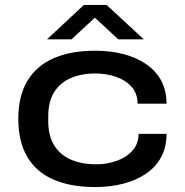

<svg xmlns="http://www.w3.org/2000/svg" viewBox="-20 -744 747 776"><path d="M365 12Q265 12 195.5 -18.5Q126 -49 90 -110.5Q54 -172 54 -264Q54 -355 90 -416Q126 -477 195.5 -508Q265 -539 365 -539Q426 -539 478.5 -525.5Q531 -512 570.5 -485Q610 -458 631.5 -418Q653 -378 653 -325H536Q536 -366 512 -393Q488 -420 449 -433.5Q410 -447 365 -447Q308 -447 265 -428Q222 -409 198.5 -371Q175 -333 175 -274V-254Q175 -195 199 -156.5Q223 -118 266.5 -99Q310 -80 369 -80Q413 -80 452 -94Q491 -108 515.5 -135.5Q540 -163 540 -203H653Q653 -149 631 -108.5Q609 -68 569.5 -41.5Q530 -15 478 -1.5Q426 12 365 12ZM170 -585 319 -724H411L561 -585H458L336 -698H391L269 -585Z"/></svg>

Font: Archivo Expanded Medium
Style: Regular
Weight: 500
Width: 7
Designer: Hector Gatti
Foundry: Omnibus-Type
Version: Version 2.001